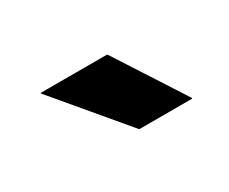

<svg xmlns="http://www.w3.org/2000/svg" viewBox="-41 -785 405 339"><g transform="rotate(-30 161.5 -615.0)"><path d="M187 -685.5 278 -544.5V-543H170L51.5 -684V-685.5Z"/></g></svg>

Font: Anek Gujarati SemiBold
Style: Regular
Weight: 600
Designer: Mrunmayee Ghaisas (Gujarati), Yesha Goshar (Latin)
Foundry: Ek Type
Version: Version 1.003